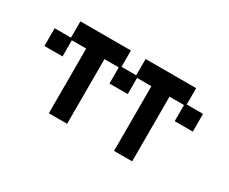

<svg xmlns="http://www.w3.org/2000/svg" viewBox="-79 -683 1107 928"><g transform="rotate(30 474.5 -218.5)"><path d="M241 12V-349H161V-259H60V-358H151V-449H433V-358H515V-449H797V-358H888V-259H787V-349H706V12H605V-349H525V-259H423V-349H343V12Z"/></g></svg>

Font: Pixelify Sans
Style: Regular
Weight: 400
Designer: Stefie Justprince
Foundry: Typecalism Foundryline
Version: Version 1.000;February 13, 2025;FontCreator 15.0.0.3015 64-b